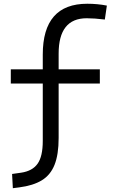

<svg xmlns="http://www.w3.org/2000/svg" viewBox="-20 -762 626 1015"><path d="M47.9 232.9 43.9 157.7 91.8 150.9Q151.4 142.1 178.7 103.5Q206.1 64.9 206.1 -17.1V-320.3H37.1V-395.5H206.1V-473.6Q206.1 -742.2 441.4 -742.2Q495.6 -742.2 544.9 -732.4L534.2 -658.7Q479 -665.5 438.5 -665.5Q290 -665.5 290 -478.5V-395.5H507.8V-320.3H290V-32.7Q290 55.2 268.3 109.4Q246.6 163.6 200.7 191.4Q154.8 219.2 82 228.5Z"/></svg>

Font: Cascadia Code NF SemiLight
Style: Regular
Weight: 350
Monospace: yes
Designer: Aaron Bell
Foundry: Saja Typeworks
Version: Version 2404.023; ttfautohint (v1.8.4)